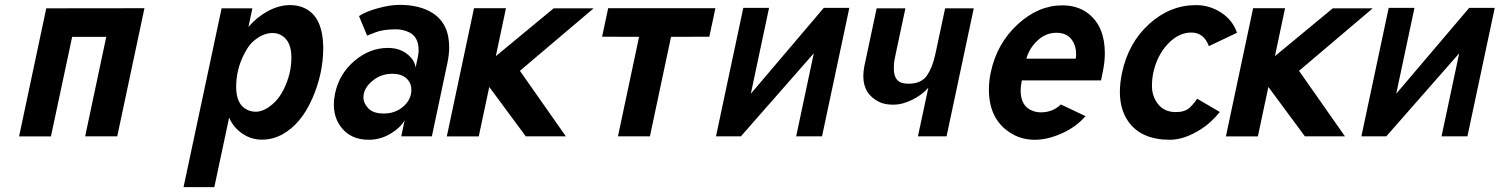

<svg xmlns="http://www.w3.org/2000/svg" viewBox="-20 -558 6139 786"><path d="M169.4 -523.9 571.3 -524.4 460 0H328.6L415 -407.2H275.4L188.5 0.5H58.1Z M857.4 208H731.4L887.2 -523.9H1013.2L997.1 -447.8Q1031.7 -488.3 1077.1 -512.7Q1122.6 -537.1 1167.2 -537.1Q1211.9 -537.1 1244.1 -514.6Q1301.3 -475.1 1303.2 -366.2V-361.8Q1303.2 -256.3 1258.3 -154.3Q1212.4 -49.8 1135.7 -7.8Q1096.2 13.7 1052 13.7Q1007.8 13.7 971.2 -11.7Q934.6 -37.1 918 -76.7ZM1141.1 -191.4Q1172.9 -254.9 1172.9 -322.8Q1172.9 -390.6 1130.9 -414.1Q1115.2 -422.9 1095.7 -422.9Q1056.6 -422.9 1017.6 -389.6Q999 -374 981.4 -340.3Q946.8 -275.4 946.8 -202.1Q946.8 -129.9 992.2 -108.4Q1008.3 -100.6 1027.3 -100.6Q1064 -100.6 1105 -140.1Q1125 -159.7 1141.1 -191.4Z M1649.4 -231.4Q1628.9 -255.9 1585.7 -255.9Q1542.5 -255.9 1509.8 -231Q1467.8 -199.2 1467.8 -159.2Q1467.8 -135.7 1487.8 -114.5Q1507.8 -93.3 1550.8 -93.3Q1593.8 -93.3 1624.5 -116.7Q1664.1 -147 1664.1 -190.4Q1664.1 -214.8 1649.4 -231.4ZM1567.4 -361.8Q1615.2 -361.8 1646.7 -336.9Q1678.2 -312 1681.2 -281.2L1689.9 -321.3Q1693.8 -339.8 1693.8 -351.6Q1693.8 -407.2 1654.8 -425.8Q1629.4 -438 1601.1 -438Q1547.4 -438 1515.1 -424.8Q1510.3 -422.9 1482.9 -412.1L1449.7 -492.2Q1476.1 -510.3 1526.6 -524.2Q1577.1 -538.1 1615.2 -538.1Q1698.2 -538.1 1750.5 -504.9Q1818.8 -461.4 1818.8 -365.2Q1818.8 -333 1811 -297.4L1748 0H1622.6L1636.7 -66.4Q1620.6 -36.1 1579.1 -11Q1537.6 14.2 1489.3 14.2Q1414.1 14.2 1374.5 -40Q1346.7 -78.1 1346.7 -129.4Q1346.7 -151.9 1351.6 -174.8Q1368.2 -255.4 1430.9 -308.6Q1493.7 -361.8 1567.4 -361.8Z M1982.9 -202.1 1939.9 0.5H1809.1L1920.4 -524.4H2051.3L2009.8 -328.1L2246.6 -523.9H2410.2L2108.4 -268.1L2296.4 0H2132.3Z M2469.7 -524.4H2908.7L2883.8 -407.7L2727.1 -407.2L2640.6 0H2509.8L2596.2 -407.2L2444.8 -407.7Z M3022.9 -525.9H3128.4L3053.7 -174.3L3352.5 -525.9H3457L3345.2 0H3239.3L3311.5 -339.8L3013.2 0H2911.1Z M3849.1 -523.9H3966.3L3855 0H3737.8L3780.3 -198.7Q3753.4 -168.5 3713.1 -148.9Q3672.9 -129.4 3638.2 -129.4Q3603.5 -129.4 3581.5 -139.6Q3514.2 -171.4 3514.2 -246.1Q3514.2 -266.1 3518.6 -288.1L3568.8 -523.9H3686.5L3646.5 -335.9Q3639.6 -306.6 3639.2 -285.2V-277.8Q3639.2 -227.5 3673.8 -218.3Q3684.1 -215.3 3699.7 -215.3Q3752.4 -215.3 3775.9 -250.5Q3797.4 -282.7 3809.1 -336.4Z M4181.6 -317.9H4383.8Q4385.3 -328.1 4385.3 -336.9Q4385.3 -369.6 4369.6 -392.6Q4348.6 -423.8 4304.9 -423.8Q4261.2 -423.8 4227.5 -392.3Q4193.8 -360.8 4181.6 -317.9ZM4240.7 -98.1Q4290 -98.1 4322.8 -130.4L4423.8 -82.5Q4384.8 -37.6 4326.2 -11.7Q4267.6 14.2 4217.5 14.2Q4167.5 14.2 4128.9 -6.8Q4028.3 -61 4028.3 -191.9Q4028.3 -226.6 4036.1 -262.2Q4061 -379.9 4145.8 -458Q4230.5 -536.1 4328.6 -536.1Q4393.1 -536.1 4436.5 -501.5Q4502.9 -448.7 4502.9 -340.3Q4502.9 -303.2 4494.1 -262.2L4487.3 -229H4163.1Q4158.2 -203.1 4158.2 -188.5Q4158.2 -120.6 4209.5 -103.5Q4224.6 -98.1 4240.7 -98.1Z M4928.7 -369.1Q4908.7 -424.8 4856.7 -424.8Q4804.7 -424.8 4760.5 -377.7Q4716.3 -330.6 4701.2 -259.8Q4695.8 -235.8 4695.8 -203.9Q4695.8 -171.9 4712.4 -143.6Q4739.3 -99.1 4793 -99.1Q4830.6 -99.1 4849.6 -116.7Q4865.2 -130.9 4880.9 -153.8L4973.6 -99.6Q4937.5 -55.2 4898.4 -30.3Q4829.6 14.2 4769 14.2Q4651.9 14.2 4599.1 -60.5Q4564.5 -109.9 4564.5 -181.6Q4564.5 -217.8 4573.2 -259.8Q4599.6 -383.3 4684.8 -460.2Q4770 -537.1 4876.5 -537.1Q4932.1 -537.1 4979.2 -506.3Q5026.4 -475.6 5043.9 -423.8Z M5172.4 -202.1 5129.4 0.5H4998.5L5109.9 -524.4H5240.7L5199.2 -328.1L5436 -523.9H5599.6L5297.9 -268.1L5485.8 0H5321.8Z M5665 -525.9H5770.5L5695.8 -174.3L5994.6 -525.9H6099.1L5987.3 0H5881.3L5953.6 -339.8L5655.3 0H5553.2Z"/></svg>

Font: Tuffy
Style: BoldItalic
Weight: 700
Italic angle: -12°
Designer: Thatcher Ulrich, Karoly Barta, Michael Everson
Version: Version 001.271